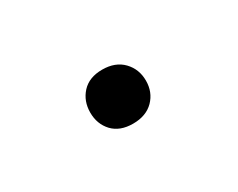

<svg xmlns="http://www.w3.org/2000/svg" viewBox="-31 -474 308 248"><g transform="rotate(-30 123.0 -350.5)"><path d="M79.6 -350.1Q79.6 -367.2 90.3 -378.9Q101.1 -390.6 120.6 -390.6Q140.1 -390.6 151.4 -378.9Q162.6 -367.2 162.6 -350.1Q162.6 -333 151.4 -321.5Q140.1 -310.1 120.6 -310.1Q101.1 -310.1 90.3 -321.5Q79.6 -333 79.6 -350.1Z"/></g></svg>

Font: RobotoInd Light
Style: Regular
Weight: 300
Designer: Google
Version: Version 2.001151; 2014